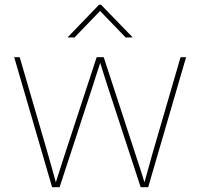

<svg xmlns="http://www.w3.org/2000/svg" viewBox="-20 -779 833 799"><path d="M196.8 0 39.1 -541H62L178.7 -140.6Q188.5 -107.4 197 -75.9Q205.6 -44.4 214.8 -11.2H209.5Q220.2 -44.4 230.2 -76.2Q240.2 -107.9 251 -140.6L382.3 -541H411.6L542.5 -140.6Q553.7 -107.9 563.7 -76.2Q573.7 -44.4 584 -11.2H578.6Q587.9 -44.4 596.7 -75.9Q605.5 -107.4 614.7 -140.6L731.4 -541H754.4L596.7 0H565.4L427.2 -421.9Q421.4 -440.4 415.5 -458.5Q409.7 -476.6 404.1 -494.6Q398.4 -512.7 392.6 -531.2H401.4Q395.5 -512.7 389.6 -494.6Q383.8 -476.6 377.9 -458.5Q372.1 -440.4 366.2 -421.9L228 0ZM290 -623H263.2V-625.5L392.1 -759.3H400.4L530.3 -625.5V-623H502.9L396.5 -733.4Z"/></svg>

Font: Inter 17pt Thin
Style: Regular
Weight: 250
Version: Version 4.001;git-66647c0bb